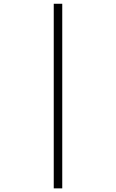

<svg xmlns="http://www.w3.org/2000/svg" viewBox="-20 -865 626 1036"><path d="M270 151.4V-844.7H315.9V151.4Z"/></svg>

Font: CaskaydiaCove NFP ExtraLight
Style: Italic
Weight: 200
Italic angle: -10°
Designer: Aaron Bell
Foundry: Saja Typeworks
Version: Version 2111.001; VTT 6.35;Nerd Fonts 3.1.1